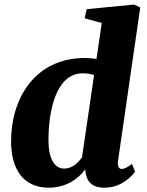

<svg xmlns="http://www.w3.org/2000/svg" viewBox="-20 -826 653 855"><path d="M197.3 9.8C279.3 9.8 332 -34.2 359.4 -71.8C363.3 -18.6 387.2 9.8 445.3 9.8C525.4 9.8 570.3 -47.4 581.5 -60.5L567.9 -96.2C543.9 -78.1 532.2 -73.7 522.9 -73.7C507.3 -73.7 502.4 -88.4 505.9 -111.8L604.5 -792.5L577.1 -805.7L366.2 -785.2L356.9 -744.6L433.1 -723.6L409.7 -563.5C392.6 -565.9 375.5 -567.9 359.9 -567.9C133.8 -567.9 29.3 -386.2 29.3 -196.3C29.3 -84 75.2 9.8 197.3 9.8ZM266.1 -75.2C221.7 -75.2 195.8 -121.6 195.8 -201.7C195.8 -332 229.5 -499.5 348.1 -499.5C366.7 -499.5 383.8 -497.1 398.9 -491.7L345.2 -125.5C326.7 -99.1 299.3 -75.2 266.1 -75.2Z"/></svg>

Font: Merriweather
Style: Heavy Italic
Weight: 900
Italic angle: -7.5°
Designer: Eben Sorkin
Foundry: Eben Sorkin
Version: Version 1.001